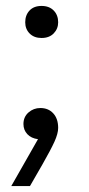

<svg xmlns="http://www.w3.org/2000/svg" viewBox="-20 -467 301 647"><path d="M176 -36Q176 -17 163.5 10.5Q151 38 123 87L81 160H18L108 2Q85 -1 72 -15Q59 -29 59 -49Q59 -73 76 -88Q93 -103 116 -103Q143 -103 159.5 -85Q176 -67 176 -36ZM65 -392Q65 -416 79.5 -431.5Q94 -447 120 -447Q146 -447 161 -431.5Q176 -416 176 -392Q176 -370 161 -354.5Q146 -339 120 -339Q95 -339 80 -354Q65 -369 65 -392Z"/></svg>

Font: Tilda Sans
Style: Regular
Weight: 400
Designer: ParaType Ltd
Foundry: ParaType Ltd
Version: Version 1.002W